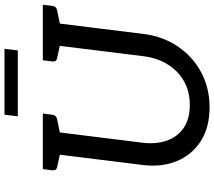

<svg xmlns="http://www.w3.org/2000/svg" viewBox="-68 -856 933 836"><g transform="rotate(-90 398.0 -437.5)"><path d="M349 9Q262 9 202.5 -29Q143 -67 115.5 -132.5Q88 -198 98 -281L152 -717H249L195 -282Q188 -223 204.5 -176.5Q221 -130 260 -103.5Q299 -77 359 -77Q419 -77 464 -103Q509 -129 537 -175Q565 -221 572 -281L626 -717H723L669 -281Q659 -196 615 -130.5Q571 -65 502.5 -28Q434 9 349 9ZM182 -717 161 -639 88 -655Q80 -657 77 -662Q74 -667 75 -676L80 -717ZM322 -717 317 -676Q316 -667 311.5 -662Q307 -657 298 -655L221 -639L220 -717ZM656 -717 635 -639 562 -655Q554 -657 551 -662Q548 -667 549 -676L554 -717ZM796 -717 791 -676Q790 -667 785.5 -662Q781 -657 772 -655L695 -639L694 -717ZM310 -826 317 -884H604L597 -826Z"/></g></svg>

Font: Aleo
Style: Italic
Weight: 400
Italic angle: -7°
Designer: Alessio Laiso
Foundry: Alessio Laiso
Version: Version 2.001;gftools[0.9.29]